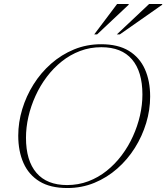

<svg xmlns="http://www.w3.org/2000/svg" viewBox="-20 -938 838 968"><path d="M111 -243.5Q111 -128 163.8 -66.5Q216.5 -5 318 -5Q375 -5 425.2 -24Q475.5 -43 517.8 -76.8Q560 -110.5 593.5 -155Q627 -199.5 650.2 -250.8Q673.5 -302 685.8 -355.8Q698 -409.5 698 -461.5Q698 -577 645.5 -638.5Q593 -700 491 -700Q434 -700 383.8 -681Q333.5 -662 291.2 -628.2Q249 -594.5 215.5 -550Q182 -505.5 158.8 -454.2Q135.5 -403 123.2 -349.2Q111 -295.5 111 -243.5ZM737 -451Q737 -384 717 -317.8Q697 -251.5 660 -192.5Q623 -133.5 571.2 -88Q519.5 -42.5 455.8 -16.2Q392 10 319.5 10Q234 10 179.5 -23.2Q125 -56.5 98.5 -116Q72 -175.5 72 -254Q72 -321 92 -387.2Q112 -453.5 149 -512.5Q186 -571.5 237.8 -617Q289.5 -662.5 353.2 -688.8Q417 -715 490 -715Q575 -715 629.5 -681.8Q684 -648.5 710.5 -589.2Q737 -530 737 -451ZM569 -764.5 732 -918H798L797.5 -914L584 -764.5ZM455 -764.5 570.5 -918H629L628.5 -914L469.5 -764.5Z"/></svg>

Font: Newsreader 60pt ExtraLight
Style: Italic
Weight: 250
Italic angle: -17°
Designer: Hugues Gentile
Foundry: Production Type
Version: Version 1.003